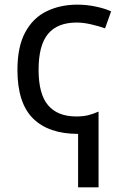

<svg xmlns="http://www.w3.org/2000/svg" viewBox="-20 -566 532 826"><path d="M313 -546Q353 -546 393 -537.5Q433 -529 458 -517L432 -444Q407 -453 373 -461Q339 -469 310 -469Q227 -469 186.5 -420Q146 -371 146 -266Q146 -161 187 -113Q228 -65 308 -65Q340 -65 362 -71Q384 -77 404 -86V240H316V10Q189 10 122 -56.5Q55 -123 55 -265Q55 -365 88.5 -427Q122 -489 180.5 -517.5Q239 -546 313 -546Z"/></svg>

Font: Noto IKEA Latin
Style: Regular
Weight: 400
Designer: Monotype Design Team
Foundry: Monotype Imaging Inc.
Version: Version 1.0